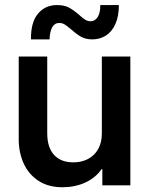

<svg xmlns="http://www.w3.org/2000/svg" viewBox="-20 -749 606 776"><path d="M55.7 -183.6V-520.5H170.9V-209Q171.4 -151.9 199 -122.3Q226.6 -92.8 276.4 -92.8Q309.1 -92.8 335.2 -106.2Q361.3 -119.6 376.5 -146Q391.6 -172.4 391.6 -209V-520.5H506.8V0H393.6V-65.4H390.6Q365.7 -29.8 324.2 -11Q282.7 7.8 232.4 7.8Q175.3 7.8 135.5 -18.3Q95.7 -44.4 75.9 -87.9Q56.2 -131.3 55.7 -183.6ZM211.4 -728.5Q239.7 -728.5 258.8 -718.3Q277.8 -708 300.3 -688.5Q314 -675.8 324.2 -669.4Q334.5 -663.1 346.2 -663.1Q365.2 -663.6 375.5 -681.2Q385.7 -698.7 385.3 -728.5H460.4Q460.4 -683.1 446.5 -652.1Q432.6 -621.1 408.7 -605.7Q384.8 -590.3 354 -589.8Q326.7 -589.8 307.9 -600.3Q289.1 -610.8 268.1 -629.9Q250.5 -644.5 241 -650.4Q231.4 -656.2 219.2 -656.2Q200.7 -656.2 190.9 -638.4Q181.2 -620.6 180.2 -589.8H105Q104.5 -659.7 134 -694.3Q163.6 -729 211.4 -728.5Z"/></svg>

Font: Reddit Sans Chocolate SemiBold
Style: Regular
Weight: 600
Designer: Stephen Hutchings
Foundry: Reddit
Version: Version 1.011